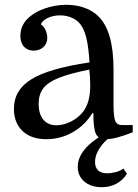

<svg xmlns="http://www.w3.org/2000/svg" viewBox="-20 -570 577 800"><path d="M38 -117Q38 -195 111 -240Q184 -285 353 -310Q349 -369 342 -402Q335 -435 324 -455Q310 -481 285 -493.5Q260 -506 231 -506Q203 -506 180.5 -496Q158 -486 150 -469Q164 -459 170.5 -443Q177 -427 177 -413Q177 -388 160.5 -373.5Q144 -359 120 -359Q96 -359 80.5 -375Q65 -391 65 -420Q65 -462 94 -491Q123 -520 167.5 -535Q212 -550 257 -550Q298 -550 332.5 -537.5Q367 -525 391 -501Q453 -439 453 -281V-136Q453 -87 459.5 -68Q466 -49 488 -49H533V-19Q461 10 421 10Q390 10 379.5 -12.5Q369 -35 369 -99H365Q334 -48 283 -19Q232 10 173 10Q110 10 74 -24Q38 -58 38 -117ZM215 -48Q243 -48 273.5 -62.5Q304 -77 325 -103Q341 -123 348.5 -150.5Q356 -178 356 -215Q356 -232 355 -248.5Q354 -265 352 -280Q271 -264 225 -245.5Q179 -227 160 -201.5Q141 -176 141 -138Q141 -95 160.5 -71.5Q180 -48 215 -48ZM404 210Q359 210 331.5 186.5Q304 163 304 125Q304 50 418 -14H459Q432 4 413.5 24Q395 44 385.5 64.5Q376 85 376 105Q376 128 389 140Q402 152 426 152Q444 152 463 147Q482 142 494 132L509 154Q492 181 465 195.5Q438 210 404 210Z"/></svg>

Font: Domine
Style: Regular
Weight: 400
Designer: Pablo Impallari, Rodrigo Fuenzalida, Brenda Gallo
Foundry: Pablo Impallari, Rodrigo Fuenzalida, Brenda Gallo
Version: Version 2.000